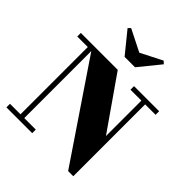

<svg xmlns="http://www.w3.org/2000/svg" viewBox="-276 -1193 1368 1368"><g transform="rotate(45 408.5 -509.0)"><path d="M408 -945 571 -1028 590 -1010 460 -850H355L225 -1010L243 -1028ZM14 -36H120V-714H14V-750H386L660 -357V-714H550V-750H803V-714H698V10H646L158 -711.5V-36H274V0H14Z"/></g></svg>

Font: Bodoni* 06pt Fatface
Style: Regular
Weight: 900
Version: Version 2.3